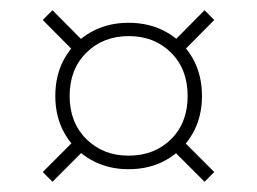

<svg xmlns="http://www.w3.org/2000/svg" viewBox="-20 -435 502 375"><path d="M82.5 -415 145.5 -351.5 126.5 -332.5 63.5 -396ZM63.5 -99 127.5 -163 146.5 -144 82.5 -80ZM231 -390.5Q273 -390.5 305.2 -372.2Q337.5 -354 356 -321.8Q374.5 -289.5 374.5 -247.5Q374.5 -206 356 -173.8Q337.5 -141.5 305.2 -123Q273 -104.5 231 -104.5Q190 -104.5 157.5 -123Q125 -141.5 106.5 -173.8Q88 -206 88 -247.5Q88 -289.5 106.5 -321.8Q125 -354 157.5 -372.2Q190 -390.5 231 -390.5ZM231 -131Q281.5 -131 314 -163Q346.5 -195 346.5 -247.5Q346.5 -300 314 -332.2Q281.5 -364.5 231.5 -364.5Q181.5 -364.5 148.8 -332.2Q116 -300 116 -247.5Q116 -195.5 148.8 -163.2Q181.5 -131 231 -131ZM398.5 -396 336 -333 317 -352 379.5 -415ZM398.5 -99 379.5 -80 316 -143.5 335 -162.5Z"/></svg>

Font: Newsreader 60pt Light
Style: Regular
Weight: 300
Designer: Hugues Gentile
Foundry: Production Type
Version: Version 1.003